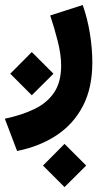

<svg xmlns="http://www.w3.org/2000/svg" viewBox="-46 -346 434 779"><path d="M215.8 237.8 303.7 325.7 215.8 413.1 128.4 325.7ZM83 -134.8 170.9 -46.9 83 40.5 -4.4 -46.9ZM23.4 266.6 -26.4 135.7Q44.4 120.6 95.5 95.5Q146.5 70.3 174.3 28.3Q202.1 -13.7 202.1 -80.1Q202.1 -124.5 188 -179.9Q173.8 -235.4 157.7 -283.2L289.6 -325.7Q308.6 -272.5 318.6 -210.9Q328.6 -149.4 328.6 -92.8Q328.6 9.8 290.8 83.3Q252.9 156.7 184.3 202.4Q115.7 248 23.4 266.6Z"/></svg>

Font: Vazirmatn FD NL ExtraBold
Style: Regular
Weight: 800
Designer: Saber Rastikerdar
Foundry: Saber Rastikerdar
Version: Version 33.003